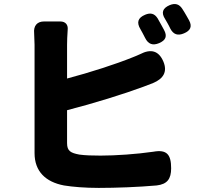

<svg xmlns="http://www.w3.org/2000/svg" viewBox="-20 -871 1020 939"><path d="M770 -747C764 -758 757 -770 751 -781C736 -805 716 -810 690 -799C654 -784 647 -761 667 -728C670 -722 674 -716 677 -710C681 -702 686 -693 690 -685C705 -655 727 -647 758 -660C791 -674 799 -694 782 -725C778 -732 774 -740 770 -747ZM892 -794C886 -805 879 -816 872 -827C857 -851 837 -857 810 -846C775 -831 767 -809 788 -777C792 -771 795 -764 799 -758C804 -749 809 -740 813 -731C828 -702 850 -695 880 -708C911 -721 921 -741 905 -771C901 -778 896 -786 892 -794ZM149 -408C149 -299 149 -183 149 -122C149 -33 203 19 293 36C336 43 396 48 463 48C547 48 656 44 746 36C798 30 817 4 817 -48C817 -115 796 -141 730 -129C648 -117 545 -110 472 -110C431 -110 397 -111 368 -115C326 -123 308 -132 308 -171V-332C437 -365 588 -412 682 -447C696 -452 712 -459 729 -465C779 -486 800 -520 779 -570C756 -624 717 -633 665 -606C652 -600 640 -595 627 -590C548 -558 422 -517 308 -487V-652C308 -670 309 -698 311 -725C314 -750 300 -766 275 -766H228H195C162 -766 143 -745 147 -708C148 -685 149 -663 149 -652C149 -619 149 -517 149 -408Z"/></svg>

Font: GenSenRounded2 TW H
Style: Regular
Weight: 900
Version: Version 2.100;PS 2.1;hotconv 16.6.51;makeotf.lib2.5.65220 DE